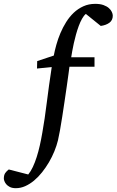

<svg xmlns="http://www.w3.org/2000/svg" viewBox="-150 -757 611 1006"><path d="M440.9 -674.8Q440.9 -650.9 423.3 -637.9Q405.8 -625 377.9 -621.1L299.8 -684.1Q289.1 -675.3 279.8 -658.7Q270.5 -642.1 262.7 -621.1Q254.9 -600.1 248.3 -576.4Q241.7 -552.7 236.8 -530.5Q231.9 -508.3 228.5 -489Q225.1 -469.7 223.1 -457H345.2V-407.2H213.9Q212.4 -396 208.7 -368.2Q205.1 -340.3 199.7 -303.7Q194.3 -267.1 188.2 -225.3Q182.1 -183.6 176 -144.8Q169.9 -106 164.1 -73.2Q158.2 -40.5 153.8 -22Q147 5.9 135 35.4Q123 64.9 106.7 92.8Q90.3 120.6 70.6 145.5Q50.8 170.4 28.6 189Q6.3 207.5 -17.8 218.3Q-42 229 -66.9 229Q-85.9 229 -98.4 222.7Q-110.8 216.3 -117.7 207.8Q-124.5 199.2 -127.2 191.2Q-129.9 183.1 -129.9 179.2Q-129.9 160.2 -122.6 149.7Q-115.2 139.2 -104 130.9L-2 157.2Q11.2 141.1 22.2 117.7Q33.2 94.2 42.2 65.9Q51.3 37.6 58.6 5.1Q65.9 -27.3 71.8 -62Q84.5 -132.8 95.2 -220Q106 -307.1 121.1 -405.8L43.9 -397.9L44.9 -437L131.8 -465.8Q136.7 -492.2 145.3 -522.7Q153.8 -553.2 166.5 -583.3Q179.2 -613.3 196.5 -641.1Q213.9 -668.9 236.3 -690.2Q258.8 -711.4 286.9 -724.1Q314.9 -736.8 349.1 -736.8Q374.5 -736.8 392.1 -730.5Q409.7 -724.1 420.4 -714.6Q431.2 -705.1 436 -694.3Q440.9 -683.6 440.9 -674.8Z"/></svg>

Font: Charis SIL APac
Style: Italic
Weight: 400
Italic angle: -11°
Foundry: SIL International
Version: Version 5.000